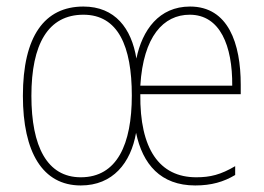

<svg xmlns="http://www.w3.org/2000/svg" viewBox="-20 -557 808 587"><path d="M561 -537C466 -537 415 -465 397 -378C382 -470 332 -537 235 -537C116 -537 50 -446 50 -264C50 -92 110 10 227 10C325 10 380 -59 396 -151C416 -55 471 10 577 10C626 10 664 -1 699 -22V-49C655 -23 623 -15 580 -15C467 -15 407 -102 409 -269H716V-298C716 -424 678 -537 561 -537ZM235 -512C341 -512 383 -416 383 -265C383 -116 338 -15 227 -15C124 -15 76 -109 76 -264C76 -422 127 -512 235 -512ZM560 -512C653 -512 691 -417 690 -295H409C418 -446 480 -512 560 -512Z"/></svg>

Font: Noto Sans Sinhala Condensed Thin
Style: Regular
Weight: 100
Width: 3
Designer: Jelle Bosma - Monotype Design Team
Foundry: Monotype Imaging Inc.
Version: Version 2.006